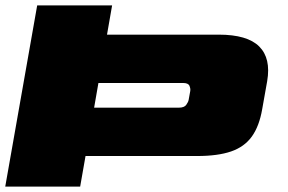

<svg xmlns="http://www.w3.org/2000/svg" viewBox="-30 -695 1073 715"><path d="M-10.5 0 108.5 -675H387.5L368.5 -566H784.5Q891 -566 935.2 -522Q979.5 -478 965 -393L946.5 -289Q935.5 -225 907.8 -186.5Q880 -148 830.5 -131Q781 -114 704.5 -114H288.5L268.5 0ZM320.5 -294H635.5Q656 -294 663.5 -304.5Q671 -315 672.5 -323L678.5 -356Q680 -365 675.5 -375.5Q671 -386 651.5 -386H336.5Z"/></svg>

Font: Anybody UltraExpanded Black
Style: Italic
Weight: 900
Width: 9
Italic angle: -10°
Designer: Tyler Finck
Foundry: Etcetera Type Company
Version: Version 1.010; ttfautohint (v1.8.3) -l 8 -r 50 -G 200 -x 14 